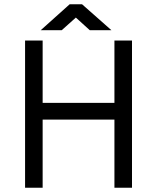

<svg xmlns="http://www.w3.org/2000/svg" viewBox="-20 -875 733 896"><path d="M97 -686H179V-395H514V-686H596V1H514V-317H179V1H97ZM305 -855H363L500 -734H399L334 -793L268 -734H170Z"/></svg>

Font: Bellota Text
Style: Bold
Weight: 700
Designer: Kemie Guaida
Foundry: Kemie Guaida
Version: Version 4.001